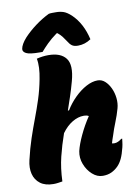

<svg xmlns="http://www.w3.org/2000/svg" viewBox="-110 -1072 816 1149"><g transform="rotate(-10 298.5 -497.5)"><path d="M487 -559Q512 -559 531.5 -541.5Q551 -524 564 -496Q577 -468 580.5 -435.5Q584 -403 576 -374Q565 -334 549 -294.5Q533 -255 522 -219Q518 -207 513.5 -194.5Q509 -182 507 -173Q513 -171 522 -171Q533 -171 545 -176.5Q557 -182 566 -190H572Q571 -184 569.5 -170Q568 -156 564 -139Q554 -98 542 -72.5Q530 -47 513 -30Q495 -12 472.5 -1.5Q450 9 420 9Q386 9 357 -17Q328 -43 313 -82Q298 -121 306 -161Q315 -200 340.5 -254.5Q366 -309 399 -358Q388 -365 368 -365Q334 -365 299 -344Q264 -323 235 -283Q211 -215 194.5 -148Q178 -81 175 0Q162 2 148.5 4Q135 6 121 6Q71 6 41 -16.5Q11 -39 1.5 -76.5Q-8 -114 3 -160Q19 -229 38.5 -287Q58 -345 78.5 -399Q99 -453 117 -508.5Q135 -564 147 -627Q154 -662 155.5 -693.5Q157 -725 152 -750Q188 -759 223 -759Q298 -759 329.5 -717.5Q361 -676 335 -581Q322 -533 308 -491.5Q294 -450 281 -412H288Q313 -453 347 -486.5Q381 -520 417.5 -539.5Q454 -559 487 -559ZM269 -1002Q278 -1004 290.5 -1004Q303 -1004 313 -1004Q338 -1004 358.5 -997Q379 -990 404 -967Q465 -909 488 -809Q451 -784 409 -784Q385 -784 372 -793.5Q359 -803 346 -825Q337 -839 327 -852Q317 -865 300 -879H295Q259 -853 234.5 -828.5Q210 -804 193 -784H177Q115 -784 94 -795Q73 -806 76 -823Q78 -836 87 -852Q96 -868 113 -887Q145 -921 185.5 -951Q226 -981 269 -1002Z"/></g></svg>

Font: Recursive Mn Csl St Blk
Style: Italic
Weight: 900
Italic angle: -15°
Monospace: yes
Version: Version 1.079;hotconv 1.0.112;makeotfexe 2.5.65598; ttfautoh